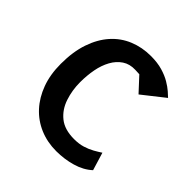

<svg xmlns="http://www.w3.org/2000/svg" viewBox="-140 -590 699 699"><g transform="rotate(45 209.5 -240.5)"><path d="M249 4Q203 4 164 -12.5Q125 -29 96.5 -60Q68 -91 52 -134.5Q36 -178 36 -233Q36 -295 52 -342Q68 -389 96.5 -421Q125 -453 164 -469Q203 -485 248 -485Q282 -485 307.5 -477.5Q333 -470 351.5 -459Q370 -448 382 -437.5Q394 -427 400 -421L315 -354L265 -408L243 -409Q214 -410 193 -396Q172 -382 158.5 -357.5Q145 -333 139 -301.5Q133 -270 133 -235Q133 -194 145.5 -156.5Q158 -119 186.5 -96Q215 -73 264 -73Q289 -73 308.5 -79Q328 -85 344 -94Q360 -103 372 -111L393 -42Q367 -18 328.5 -7Q290 4 249 4Z"/></g></svg>

Font: Kreon Light
Style: Regular
Weight: 400
Version: Version 2.002